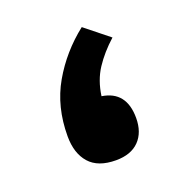

<svg xmlns="http://www.w3.org/2000/svg" viewBox="-73 -397 444 463"><g transform="rotate(-20 149.0 -165.0)"><path d="M243.7 -281.2Q213.9 -254.4 194.8 -225.3Q175.8 -196.3 170.4 -157.2Q231 -147.9 231 -79.6Q231 -42.5 210.2 -21.2Q189.5 0 150.9 0Q105 0 82.8 -25.1Q60.5 -50.3 60.5 -94.2Q60.5 -169.9 94.2 -228.5Q127.9 -287.1 182.6 -330.1Z"/></g></svg>

Font: Vazirmatn UI
Style: Bold
Weight: 700
Designer: Saber Rastikerdar
Foundry: Saber Rastikerdar
Version: Version 33.003